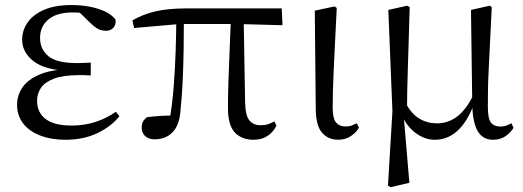

<svg xmlns="http://www.w3.org/2000/svg" viewBox="-20 -551 2118 777"><path d="M245.3 14.6Q187 14.6 142.7 -2.5Q98.3 -19.6 73.7 -51.5Q49.1 -83.4 49.1 -126.7Q49.1 -165.3 70.9 -197.3Q92.7 -229.3 140.5 -249.5Q188.3 -269.8 265.7 -271.6V-263.4Q162.9 -266.8 116.3 -302.9Q69.7 -339 69.7 -390.7Q69.7 -428.3 91.7 -460Q113.6 -491.8 158.1 -511.2Q202.6 -530.6 269.8 -530.6Q305.9 -530.6 340.4 -524.4Q375 -518.1 403.3 -505.3Q431.6 -492.4 447.6 -471.9Q450.2 -450.8 438.8 -438.7Q427.5 -426.5 409.6 -426.5Q392.7 -426.5 379.7 -432.4Q366.7 -438.4 346.9 -456.8L289.6 -512.6L345.7 -511.5L355 -491.9Q329.4 -496.3 311.7 -498.5Q294.1 -500.7 274.7 -500.7Q210 -500.7 176 -472.4Q142.1 -444.1 142.1 -397.6Q142.1 -351.6 176 -323.6Q209.8 -295.7 291.2 -295.7Q303.3 -295.7 316.2 -296.2Q329.1 -296.7 347.3 -297.7V-245.7Q327.9 -246.9 318.4 -246.9Q309 -246.9 300.6 -246.9Q235.1 -246.9 198.1 -232.6Q161.1 -218.4 145.6 -195.2Q130 -172 130 -143.3Q130 -95.8 164.7 -69.3Q199.4 -42.9 269.6 -42.9Q320.3 -42.9 365.3 -57.2Q410.3 -71.5 448.9 -98.8L463.3 -80.5Q429.8 -38.9 373.8 -12.1Q317.9 14.6 245.3 14.6Z M606 12.8Q581.1 12.8 567.3 -0.4Q553.4 -13.7 553.4 -34.1Q553.4 -49.2 558.9 -59.2Q564.4 -69.2 575.1 -76.7Q599.6 -80.1 627.7 -81.8Q655.7 -83.5 689 -83.6L665.1 -56.8Q677.7 -131.3 683.2 -204.1Q688.7 -276.8 690.9 -346.5Q693.1 -416.2 693.6 -482H724.2Q724.2 -419.6 723.2 -354.8Q722.2 -290 719.4 -226Q716.6 -162 710.2 -101.6Q706 -44.2 678.2 -15.7Q650.4 12.8 606 12.8ZM522.8 -437.7 515.8 -468.5Q560.4 -494.2 611.7 -505.6Q663 -517 734.1 -517H1120.3L1123.1 -448.9L935.6 -454H709.8ZM1006 14.6Q958.2 14.6 930.3 -14.8Q902.5 -44.3 902.5 -114.1Q902.5 -163.3 904.4 -222.9Q906.4 -282.5 909.3 -348.6Q912.2 -414.7 914.6 -482H966L972 -131.8Q974 -81.3 990 -62.8Q1006.1 -44.2 1033.9 -44.2Q1052.9 -44.2 1065.4 -48.5Q1077.9 -52.8 1090.3 -59.8L1098.9 -42.5Q1084.7 -15 1061.5 -0.2Q1038.4 14.6 1006 14.6Z M1348.8 14.4Q1307.3 14.4 1282.7 -14.5Q1258.2 -43.4 1257.8 -111.9L1253.9 -507.9L1334 -525L1342.8 -518.8Q1338.3 -430.3 1335.2 -367.2Q1332.1 -304.2 1330.1 -259Q1328.1 -213.9 1327.2 -180.2Q1326.3 -146.5 1326.3 -117.6Q1326.3 -70.5 1340.4 -54.8Q1354.4 -39.1 1378 -39.1Q1392.8 -39.1 1403.5 -43.2Q1414.3 -47.3 1423.9 -52L1432.8 -34.8Q1423.5 -16.9 1401.5 -1.3Q1379.5 14.4 1348.8 14.4Z M1550.1 199.8 1568.1 -100.8 1551.5 -510.9 1628.5 -528 1637.9 -521.8Q1635.7 -440.4 1633.7 -378.9Q1631.7 -317.5 1630.3 -269.3Q1628.9 -221.2 1628 -181.2Q1627.1 -141.2 1627.1 -101.7L1613.7 -82.8L1636.7 188.8L1560.5 206.6ZM1975.5 14.6Q1934.5 14.6 1913.8 -19.3Q1893.1 -53.3 1891.2 -125.3V-128.5L1886 -510.9L1962.3 -528L1970.1 -521.8Q1965.7 -435.6 1962.7 -372.5Q1959.7 -309.5 1957.4 -263.6Q1955.1 -217.8 1954.7 -183.5Q1954.3 -149.2 1954.3 -119.2Q1954.3 -70.5 1967 -54.7Q1979.7 -38.9 2004.7 -38.9Q2019.1 -38.9 2029.8 -43.1Q2040.4 -47.3 2050 -52L2058.1 -33.6Q2046.2 -13.7 2025.1 0.5Q2004 14.6 1975.5 14.6ZM1739.6 14.6Q1697.3 14.6 1658.7 -15.3Q1620.1 -45.3 1602.7 -96.8H1600.5L1619.8 -136.8Q1645.6 -89.2 1677.8 -70.5Q1710.1 -51.8 1748.3 -51.8Q1793.9 -51.8 1830.6 -79.9Q1867.3 -108 1896 -167.6L1908.6 -155.4H1906.2Q1882.3 -74.8 1839.9 -30.1Q1797.5 14.6 1739.6 14.6Z"/></svg>

Font: Noto Serif SC ExtraLight
Style: Regular
Weight: 200
Designer: Ryoko NISHIZUKA 西塚涼子 (kana & ideographs); Frank Grießhammer (Latin, Greek & Cyrillic); Wenlong ZHANG 张文龙 (bopomofo); San
Foundry: Adobe
Version: Version 2.002-H1;hotconv 1.1.0;makeotfexe 2.6.0